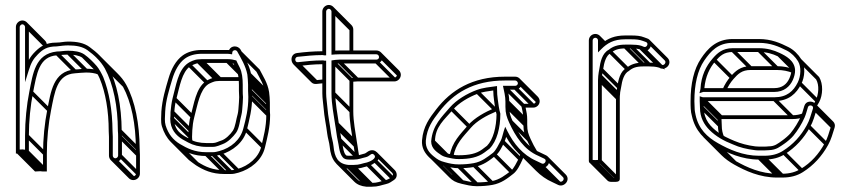

<svg xmlns="http://www.w3.org/2000/svg" viewBox="-20 -631 3344 755"><path d="M78.5 -525V-307.8L93.2 -354.8C102.3 -384.2 110.7 -399.1 129.3 -417.7C148.4 -436.8 165.3 -448.5 202 -448.5H202.3C220.4 -450.6 232.7 -452.5 248 -452.5C280.4 -452.5 304.9 -447.3 323.8 -433.8C351 -414.3 375.5 -391.1 392.5 -361.4C425.6 -299.7 443.5 -213.1 443.5 -117V-116.7C444.4 -108.3 444.5 -100.1 444.5 -93V-19C444.5 -14 439 -8.5 433.5 -8.5C428.1 -8.5 423.5 -13.7 423.5 -19V-93C423.5 -100.4 422.6 -108.8 422.5 -116.3C421.8 -197.8 409.2 -269.7 386 -327.8C380.6 -339.8 369.9 -360.1 360.7 -370.9C345.4 -388.4 330.7 -403.1 311.3 -417.2C294.5 -428.4 271.4 -431.5 248 -431.5C230.9 -431.5 220 -428.5 204 -428.5H203.7C117.8 -419 109.5 -341.7 95.2 -270C84.9 -218.7 78.5 -156.4 78.5 -97V-42.5H76.5C73.6 -42.5 71.1 -43 68.7 -43.5L57.5 -42.9V-525C57.5 -529.9 63.1 -535.5 68 -535.5C72.9 -535.5 78.5 -529.9 78.5 -525ZM68 -550.5C54.4 -550.5 42.5 -538.6 42.5 -525V-27.1L67.3 -28.5C68.2 -28.3 73.6 -27.5 76.5 -27.5H93.5V-97C93.5 -155.3 99.8 -216.9 109.9 -267C124.5 -340.4 132.8 -409 204.2 -413.5C221.7 -414.6 233.3 -416.5 248 -416.5C270 -416.5 290.7 -412.8 302.7 -404.8C320.5 -391.9 335.1 -377.4 349.3 -361.1C356.2 -353.1 366.8 -334.9 372.2 -321.9C395 -267.1 407.5 -194.4 407.5 -116V-115.7L407.5 -115.4C408.2 -107.6 408.5 -100.1 408.5 -93V-19C408.5 -5.3 419.6 6.5 433.5 6.5C447.2 6.5 459.5 -5 459.5 -19V-93C459.5 -100.8 458.6 -107 458.5 -117.3C457.7 -214.7 440.6 -303.6 405.6 -368.6C386.6 -401.7 361.7 -424.5 332.3 -446.1C310.2 -462.4 282.6 -467.5 248 -467.5C230.8 -467.5 218.8 -463.5 201.7 -463.5C161 -463.5 139.2 -448.8 118.7 -428.3C107.9 -417.5 100.6 -408.3 93.5 -395.5V-525C93.5 -538.6 81.6 -550.5 68 -550.5ZM62.7 -30.7 133.4 40 144 29.4 73.3 -41.3ZM71.2 -29.7 141.9 41 152.5 30.4 81.8 -40.3ZM80.7 -29.7 151.4 41 162 30.4 91.3 -40.3ZM80.7 -91.7 151.4 -21 162 -31.6 91.3 -102.3ZM97.2 -263.2 167.9 -192.5 178.5 -203.1 107.8 -273.8ZM198.7 -415.7 269.4 -345 280 -355.6 209.3 -426.3ZM242.7 -418.7 313.4 -348 324 -358.6 253.3 -429.3ZM301.7 -405.7 357 -350.3 367.7 -361 312.3 -416.3ZM428.2 4.3 498.9 75 509.5 64.4 438.8 -6.3ZM446.7 -13.7 517.4 57 528 46.4 457.3 -24.3ZM446.7 -87.7 517.4 -17 528 -27.6 457.3 -98.3ZM445.7 -111.7 516.4 -41 527 -51.6 456.3 -122.3ZM393.7 -359.7 464.4 -289 475 -299.6 404.3 -370.3ZM80.7 -519.7 151.4 -449 162 -459.6 91.3 -530.3ZM75.2 -532.2 145.9 -461.4C148 -459.3 149.2 -456.5 149.2 -454.3V-447.3H164.2V-454.3C164.2 -461.3 161 -467.5 156.5 -472L85.8 -542.8ZM360.6 -402.5 431.3 -331.8C443.5 -319.6 454.7 -306.2 463.2 -290.7C496.7 -229.2 514.2 -142.4 514.2 -46.3V-46L514.2 -45.7C514.9 -37.2 515.2 -29.4 515.2 -22.3V51.7C515.2 56.7 509.8 62.2 504.2 62.2C501.7 62.2 499.3 61.2 497.4 59.3L426.7 -11.4L416.1 -0.8L486.8 69.9C491.2 74.3 497.3 77.2 504.2 77.2C517.9 77.2 530.2 65.7 530.2 51.7V-22.3C530.2 -30.1 529.3 -36.3 529.2 -46.6C528.4 -144 511.6 -233.1 476.3 -297.9C466.9 -315.2 454.9 -329.3 441.9 -342.4L371.2 -413.1ZM139.4 27.2 123.7 28 55.3 -40.3 44.7 -29.7 117.8 43.4 138 42.3C138.9 42.4 144.3 43.2 147.2 43.2H164.2V-26.3C164.2 -84.6 170.5 -146.1 180.6 -196.3C195.2 -269.7 203.5 -338.2 275 -342.8C292.4 -343.9 304 -345.8 318.7 -345.8C336.4 -345.8 353.3 -343.6 365.5 -338.3L371.4 -352.1C356.2 -358.6 337.6 -360.8 318.7 -360.8C301.6 -360.8 290.7 -357.8 274.7 -357.8H274.4L274.1 -357.8C188.7 -351.2 179.7 -268.6 165.9 -199.3C155.6 -148 149.2 -85.7 149.2 -26.3V28.2H147.2C144.3 28.2 141.8 27.8 139.4 27.2Z M774 -383.5H874C884.3 -383.5 890.6 -382.7 898.7 -380.7C899.1 -379.7 900.4 -376.8 901.1 -374.9L909.3 -358.6C916.5 -344.3 919.5 -321.3 919.5 -298V-274C919.5 -265 920.5 -258.2 920.5 -248.7C920.5 -243 920.2 -235.3 919.5 -227.6L917.5 -201.6C916.9 -193.9 916 -187.8 914.8 -183C908.5 -162.2 905.8 -132.7 895.7 -117.1C886.5 -102.8 866.1 -82.8 850 -78.2C839.8 -75.4 829.4 -68.5 817 -68.5L791 -68.5C766.1 -68.5 742 -74 727.9 -83.4L705.7 -95.5C683 -109.1 664.9 -127.6 664.5 -163.7C665.1 -172.1 664.9 -179.7 665.5 -189.7C666.4 -206.6 668.6 -223.6 673.3 -241.2C686.4 -290.8 695.3 -347.9 727.8 -370.3C732.6 -373.7 752.8 -382.5 759 -382.5H759.5C764.6 -383.2 769.6 -383.5 774 -383.5ZM649.5 -164.3V-164C649.5 -122.8 671.8 -98.4 698.3 -82.5L720.1 -70.6C739.9 -59.8 764.5 -53.5 791 -53.5L817 -53.5C831.9 -53.5 846.2 -60.9 854.8 -64C877.4 -72.1 896.8 -93.6 908 -108.5C921.1 -126 923.8 -160.8 929.2 -178.9C930.8 -184.8 931.8 -191.9 932.5 -200.4L934.5 -226.4C935.1 -234.6 935.5 -242.1 935.5 -249V-249.3C934.7 -257.2 934.5 -265.4 934.5 -274V-298C934.5 -322.4 931.8 -347.2 922.7 -365.3L914.9 -381C912.3 -387.3 911.6 -388.6 909.2 -393.3C898.2 -396.4 888.1 -398.5 874 -398.5H774C769.3 -398.5 763.1 -397.8 758.6 -397.5C744.2 -396.6 726.6 -387.8 719.2 -382.7C679 -354.8 672.2 -291.9 658.8 -245.1C654.5 -227.9 652.3 -208.7 650.5 -190.3V-190C650.5 -181.5 650.4 -172.8 649.5 -164.3ZM951.3 -122.3C960.4 -161.1 971.5 -200.4 971.5 -250V-250.3L971.5 -250.6C970.8 -258.4 970.5 -266.2 970.5 -274V-298C970.5 -305.6 970.2 -312.8 969.5 -319.8L967.4 -340C959.8 -376.1 943.9 -401 930.6 -427.5L925.4 -436.9C915.1 -451.9 890.1 -453.8 880.6 -434.2C880.3 -434.3 876.6 -434.5 875 -434.5H774C743.5 -434.5 717.9 -426.9 698.7 -413.2C671 -393.3 653.5 -359.5 642.8 -323.1C631 -282.9 618 -240.7 614.5 -192.5L614.5 -192.3V-192C614.5 -172.9 611.1 -152.5 616.8 -133.8C624.3 -109.6 635.7 -88.8 652 -72.5C654.5 -70 680 -51.7 680 -51.7C709.1 -33.1 742.5 -17.5 791 -17.5H817C827.3 -17.5 835.5 -19.4 847.3 -22.8C894 -36.5 939.1 -70.5 951.3 -122.3ZM892.6 -417.3 893.5 -425.2C894.3 -432.5 904.9 -437 911.4 -430.5C911.7 -430.2 912.6 -429.1 912.6 -429.1C928.1 -401.1 946.1 -372.1 952.6 -338L954.5 -318.3C955.2 -311.8 955.5 -305.1 955.5 -298V-274C955.5 -266 956.5 -257.2 956.5 -249.7C956.5 -200.8 947 -164.6 936.8 -125.9C925.5 -81.1 888.3 -49.6 843 -37.2C834 -34.7 825.9 -32.5 817 -32.5H791C746.2 -32.5 716.1 -47.6 687.8 -64.5C660.2 -81 641.5 -104.6 631.2 -138.2C626.9 -152.1 628.5 -171.5 629.5 -191.8C631.8 -237.2 645.4 -278.7 657.2 -318.9C667.1 -352.6 683.9 -384.1 707.3 -400.8C725.1 -413.5 747.3 -419.5 774 -419.5H875C880.4 -419.5 887.5 -418.2 892.6 -417.3ZM678.7 -52.7 749.4 18 760 7.4 689.3 -63.3ZM785.7 -19.7 856.4 51 867 40.4 796.3 -30.3ZM811.7 -19.7 882.4 51 893 40.4 822.3 -30.3ZM839.7 -24.7 910.4 46 921 35.4 850.3 -35.3ZM938.7 -118.7 1009.4 -48 1020 -58.6 949.3 -129.3ZM958.7 -244.7 1029.4 -174 1040 -184.6 969.3 -255.3ZM957.7 -268.7 1028.4 -198 1039 -208.6 968.3 -279.3ZM957.7 -292.7 1028.4 -222 1039 -232.6 968.3 -303.3ZM956.7 -313.7 1027.4 -243 1038 -253.6 967.3 -324.3ZM954.7 -333.7 1025.4 -263 1036 -273.6 965.3 -344.3ZM651.7 -158.7 722.4 -88 733 -98.6 662.3 -169.3ZM652.7 -184.7 723.4 -114 734 -124.6 663.3 -195.3ZM660.7 -237.7 731.4 -167 742 -177.6 671.3 -248.3ZM718.2 -371.2 788.9 -300.5 799.5 -311.1 728.8 -381.8ZM753.7 -384.7 824.4 -314 835 -324.6 764.3 -395.3ZM768.7 -385.7 839.4 -315 850 -325.6 779.3 -396.3ZM868.7 -385.7 917.4 -337 928 -347.6 879.3 -396.3ZM844.7 -312.8H926.1V-327.8H844.7C840 -327.8 833.8 -327.1 829.3 -326.8C814.9 -325.9 797.3 -317.1 789.9 -312C749.7 -284.1 742.9 -221.2 729.5 -174.3C724.1 -158.1 723.1 -137.4 721.2 -119.6V-119.3C721.2 -110.8 720.9 -102.3 720.2 -93.9L720.2 -93.6V-93.3C720.2 -85.7 721 -78.6 722.4 -72L737.1 -75.2C735.8 -80.8 735.2 -85.2 735.2 -93C735.2 -101.4 735.7 -109 736.2 -119C737.2 -135.9 739.4 -152.9 744 -170.5C757.1 -220.1 766 -277.2 798.5 -299.6C803.3 -303 823.5 -311.8 829.7 -311.8H830.2C835.3 -312.3 840.3 -312.8 844.7 -312.8ZM1041.2 -203.3V-227.3C1041.2 -234.9 1040.9 -242.1 1040.2 -249L1038.1 -269.3C1032.4 -305.6 1013.8 -331.9 1000.9 -357.7L929.3 -429.3L918.7 -418.7L988.5 -348.8C1002.6 -321.1 1017.3 -298.6 1023.3 -267.2L1025.2 -247.5C1025.9 -241.1 1026.2 -234.4 1026.2 -227.3V-203.3C1026.2 -195.3 1026.6 -186.5 1027.2 -179C1027.1 -130.7 1016.3 -93.4 1007.4 -55C997.2 -11.1 956.2 21.9 913.7 33.5C904.7 36 896.6 38.2 887.7 38.2L861.7 38.2C816.6 38.2 786.7 24.2 758.8 6.4C749.2 0.7 740.8 -4.9 733.3 -12.4L662.6 -83.1L652 -72.5L722.7 -1.8C725.2 0.7 750.7 19 750.7 19C779.9 37.6 813.2 53.2 861.7 53.2L887.7 53.2C898 53.2 906.2 51.3 918 47.9C964.7 34.2 1009.9 0.2 1022 -51.6C1031.1 -90.4 1042.2 -129.7 1042.2 -179.3V-179.6C1041.4 -187.5 1041.2 -195.4 1041.2 -203.3Z M1251.2 -393.5H1250C1214 -393.5 1184.2 -390.1 1152.1 -386.5C1148 -386 1146 -386.9 1144.3 -388.6C1138.5 -394.5 1140.7 -406.2 1150 -407.6C1182.2 -411.1 1214.2 -414.4 1249.1 -414.5C1255.5 -412.9 1254 -413.5 1262.5 -413.4V-586C1262.5 -590.9 1268.1 -596.5 1273 -596.5C1277.9 -596.5 1283.5 -590.9 1283.5 -586V-415.8C1292.9 -416.6 1303.1 -417.5 1313 -417.5H1460C1466.2 -417.5 1470.5 -412.4 1470.5 -406C1470.5 -400.4 1465 -396.5 1460 -396.5H1314C1304.3 -396.5 1293 -394.9 1283.5 -393.3L1283.5 -264C1283.5 -221.4 1292.4 -179.3 1297.6 -142.8L1300.1 -127.8C1302.9 -111.2 1304 -97.1 1307.7 -80.4C1313 -60.7 1312.8 -31.2 1327.1 -13.4C1332.9 -5.6 1341.5 -3.5 1352 -3.5H1371C1391.6 -3.5 1403 -9.8 1417.5 -12.6C1435.4 -16.4 1440.3 -33.1 1450.9 -22.4C1465.7 -7.8 1430.2 6.1 1423.4 7.7C1401.4 12.1 1394.6 17.5 1371 17.5H1350.3C1308.8 13.6 1295.3 -13.2 1291.5 -55.7C1289.5 -75.2 1283.5 -90.8 1281.5 -107.9C1277.3 -142.5 1270.2 -172.1 1267.5 -207.6C1266.1 -225.3 1262.5 -246.8 1262.5 -264V-392.4L1255.1 -392.5C1254.9 -392.5 1252.2 -393.2 1251.2 -393.5ZM1460 -432.5H1313C1308.1 -432.5 1303.5 -432.4 1298.5 -432.1V-586C1298.5 -599.6 1286.6 -611.5 1273 -611.5C1259.4 -611.5 1247.5 -599.6 1247.5 -586V-429.5C1211.1 -429.2 1180.5 -426.6 1148.1 -422.5C1114.3 -418.2 1122.4 -367.1 1154 -371.6C1185.1 -375 1212.4 -378.3 1247.5 -378.5V-264C1247.5 -245 1251.2 -223.2 1252.5 -206.4C1255.3 -169.7 1262.6 -139.5 1266.6 -106.1C1268.9 -86.8 1274.9 -71 1276.5 -54.3C1280.9 -6.2 1300.7 27.6 1349.7 32.5H1371C1397.5 32.5 1407 26.5 1426.6 22.3C1441.1 19.2 1449.5 11.6 1458 6.4C1480.2 -7.5 1466.7 -36.3 1449 -39.8C1431.1 -43.4 1420.9 -28.9 1414.3 -27.3C1397.7 -23.2 1388 -18.5 1371 -18.5H1352C1343.5 -18.5 1342.2 -19.1 1340.3 -20.9C1328.9 -32.4 1328.8 -60 1322.3 -83.8C1318.8 -99.3 1317.8 -112.9 1314.9 -130.2L1312.4 -145.1C1307.2 -181.9 1298.5 -223.6 1298.5 -264L1298.5 -380.5C1303.1 -381.1 1309.1 -381.5 1314 -381.5H1460C1474 -381.5 1485.5 -393.8 1485.5 -407.5C1485.5 -421.4 1473.7 -432.5 1460 -432.5ZM1327.7 -12.7 1331.8 -8.5 1342.5 -19.2 1338.3 -23.3ZM1309.7 -76.7 1379.6 -6.8 1390.2 -17.4 1320.3 -87.3ZM1302.2 -123.7 1372.9 -53 1383.5 -63.6 1312.8 -134.3ZM1299.7 -138.7 1370.4 -68 1381 -78.6 1310.3 -149.3ZM1285.7 -258.7 1356.4 -188 1367 -198.6 1296.3 -269.3ZM1285.7 -381.7 1356.4 -311 1367 -321.6 1296.3 -392.3ZM1308.7 -383.7 1379.4 -313 1390 -323.6 1319.3 -394.3ZM1454.7 -383.7 1525.4 -313 1536 -323.6 1465.3 -394.3ZM1472.7 -402.2 1543.4 -331.5 1554 -342.1 1483.3 -412.8ZM1285.7 -580.7 1356.4 -510 1367 -520.6 1296.3 -591.3ZM1147.7 -373.7 1218.4 -303 1229 -313.6 1158.3 -384.3ZM1244.7 -380.7 1249.7 -375.7 1260.3 -386.3 1255.3 -391.3ZM1344.7 30.3 1415.4 101 1426 90.4 1355.3 19.7ZM1365.7 30.3 1436.4 101 1447 90.4 1376.3 19.7ZM1419.7 20.3 1490.4 91 1501 80.4 1430.3 9.7ZM1448.7 5.3 1519.4 76 1530 65.4 1459.3 -5.3ZM1450.9 -22.4 1521.7 48.3C1536.3 63 1500.9 76.8 1494.1 78.4C1472.1 82.8 1465.3 88.2 1441.7 88.2H1421C1402.6 88.2 1392 81.1 1383.3 72.4L1312.6 1.7L1302 12.3L1372.7 83C1384.5 94.8 1400 101.2 1420.4 103.2H1441.7C1468.2 103.2 1477.7 97.2 1497.3 93C1511.8 90 1520.2 82.3 1528.7 77.1C1544.4 67.2 1542.2 47.7 1532.2 37.7L1461.5 -33ZM1254.3 -319.1C1243.8 -318.1 1233.6 -317 1222.8 -315.7C1218.7 -315.3 1216.7 -316.2 1215.1 -317.9L1144.3 -388.6L1133.7 -378L1204.5 -307.3C1209.3 -302.4 1216.7 -299.9 1224.7 -300.9C1235 -302.1 1245.5 -303.2 1255.8 -304.2ZM1280.2 -593.2 1350.9 -522.4C1353 -520.3 1354.2 -517.5 1354.2 -515.3V-425H1369.2V-515.3C1369.2 -522.3 1366 -528.5 1361.5 -533L1290.8 -603.8ZM1354.2 -322.6V-193.3C1354.2 -150.7 1363.1 -108.6 1368.3 -72.1L1370.8 -57.1C1373.5 -40.8 1374.6 -27 1378.2 -10.7L1392.8 -13.8C1389.5 -29 1388.5 -42.5 1385.6 -59.5L1383.1 -74.4C1377.9 -111.2 1369.2 -152.8 1369.2 -193.3V-309.8C1373.9 -310.4 1379.9 -310.8 1384.7 -310.8H1530.7C1544.7 -310.8 1556.2 -323.1 1556.2 -336.8C1556.2 -343.7 1553.3 -349.8 1548.9 -354.2L1478.2 -424.9L1467.6 -414.3L1538.3 -343.6C1540.2 -341.7 1541.2 -339.3 1541.2 -336.8C1541.2 -331.2 1535.7 -325.8 1530.7 -325.8H1384.7C1375 -325.8 1363.7 -324.2 1354.2 -322.6Z M1854.5 -277.1C1816.6 -263 1775.9 -239.1 1749.3 -208.9C1717.9 -171.6 1680.8 -139.3 1675.5 -75.4V-75C1675.5 -46.4 1699 -32 1715.6 -20.9C1728.8 -12.1 1748.5 -10.4 1759.2 -7.7C1767.5 -6 1776.2 -5.5 1784 -5.5C1826.2 -5.5 1858.4 -12 1884.5 -31L1904.9 -46.3C1934.4 -75.8 1947.5 -129.3 1947.5 -183V-184.2C1942.6 -199 1939.3 -225.9 1937.4 -240.1C1935.5 -251.8 1934.5 -266.2 1934.5 -284V-292.6C1905.6 -288.5 1879.2 -286.3 1854.5 -277.1ZM1919.6 -275.3C1919.9 -261.5 1921.1 -248.1 1922.6 -237.9C1924.5 -224.9 1926.8 -200.5 1932.5 -181.8C1932.1 -131.4 1919.5 -82.6 1895.1 -57.7L1875.5 -43C1853.3 -26.9 1824.8 -20.5 1784 -20.5C1777 -20.5 1771.3 -20.6 1762.6 -22.3C1750.7 -24.8 1729.7 -28.8 1724.7 -32.9C1710.6 -44.2 1690.5 -50.3 1690.5 -74.6C1690.5 -132.7 1727.4 -160.4 1760.7 -199.1C1783.9 -226.1 1822.2 -249 1859.5 -262.9C1877.5 -269.7 1897.8 -272 1919.6 -275.3ZM2006 -329.5H1966C1835.8 -329.5 1752.7 -275.5 1695 -200.6C1669.6 -167.5 1644.2 -134.8 1639.5 -79.6C1637 -48.9 1651.6 -28.2 1666.8 -13C1682.3 2.5 1696.7 14.9 1725.4 21.3C1742.6 25.2 1762.5 30.5 1784 30.5C1805.7 30.5 1825.6 28.9 1845.4 25.4C1881.5 18.9 1905.4 -0.8 1927.6 -18.1C1943.6 -30.5 1954.7 -54.3 1962.7 -71.7C1966.5 -78.7 1968 -84.5 1970.2 -92.8C1996.2 -47.1 2032.4 -7 2081.9 14.8L2104.9 25.8C2136.2 39.3 2154.2 -8.8 2126.1 -20.8L2103.1 -31.8C2050.5 -54.4 2019.7 -102.6 1995.8 -155.1C1986.8 -175.1 1982.5 -186.6 1982.5 -211V-231C1982.5 -249.2 1979.7 -261.8 1976.2 -278.5H2006C2019.4 -278.5 2031.5 -289.3 2031.5 -303.5C2031.5 -317.3 2019.9 -329.5 2006 -329.5ZM1967.5 -231V-211C1967.5 -184.5 1973 -169.3 1982.2 -148.9C2007 -94.2 2041 -42.1 2096.9 -18.2L2119.9 -7.2C2132.8 -1.7 2121.9 16.8 2111.1 12.2L2088.1 1.2C2035.8 -21.9 2000.1 -65.5 1974.7 -116.3L1966.6 -132.5L1960.9 -115.4C1956.2 -101.2 1954.3 -87.7 1949.4 -78.6C1940.4 -61.9 1930 -39.4 1918.4 -29.9C1895.6 -12.8 1874.4 4.9 1842.7 10.6C1823.9 14 1805.1 15.5 1784 15.5C1764.2 15.5 1746.2 11.7 1729.1 6.8C1709.2 1.8 1700.8 -3.7 1685.7 -15.9C1668 -30.1 1652.3 -48.7 1654.5 -78.4C1659.1 -129 1681.4 -158.2 1706.9 -191.4C1762.3 -263.4 1840.4 -314.5 1966 -314.5H2006C2011.3 -314.5 2016.5 -308.8 2016.5 -303.5C2016.5 -298.3 2011.6 -293.5 2006 -293.5H1957.8C1962.1 -272.4 1967.5 -252.9 1967.5 -231ZM1983.7 -146.7 2054.4 -76 2065 -86.6 1994.3 -157.3ZM1969.7 -205.7 2040.4 -135 2051 -145.6 1980.3 -216.3ZM1969.7 -225.7 2040.4 -155 2051 -165.6 1980.3 -236.3ZM1961.7 -280.7 2032.4 -210 2043 -220.6 1972.3 -291.3ZM2000.7 -280.7 2071.4 -210 2082 -220.6 2011.3 -291.3ZM2018.7 -298.2 2089.4 -227.5 2100 -238.1 2029.3 -308.8ZM1721.7 19.3 1792.4 90 1803 79.4 1732.3 8.7ZM1778.7 28.3 1849.4 99 1860 88.4 1789.3 17.7ZM1838.7 23.3 1909.4 94 1920 83.4 1849.3 12.7ZM1917.7 -18.7 1988.4 52 1999 41.4 1928.3 -29.3ZM1950.7 -69.7 2021.4 1 2032 -9.6 1961.3 -80.3ZM2079.7 13.3 2150.4 84 2161 73.4 2090.3 2.7ZM2102.7 24.3 2173.4 95 2184 84.4 2113.3 13.7ZM1677.7 -69.7 1732.8 -14.6 1743.4 -25.2 1688.3 -80.3ZM1749.7 -198.7 1820.4 -128 1831 -138.6 1760.3 -209.3ZM1851.7 -264.7 1922.4 -194 1933 -204.6 1862.3 -275.3ZM1933.6 -208.7C1930.8 -207.9 1928 -207.1 1925.2 -206.4C1887.9 -190.6 1846.7 -168.4 1820 -138.2C1790.4 -103 1757.4 -73.4 1747.9 -17.5L1762.7 -15C1771.3 -65.6 1800.5 -92.4 1831.4 -128.4C1854.6 -155.4 1893.4 -177 1930.2 -192.2C1931.7 -192.8 1935.1 -193.6 1937.4 -194.2ZM2123.1 -5.1 2193.8 65.6C2201.6 73.4 2191 86.8 2181.8 82.9L2158.8 71.9C2136 61 2115.9 47.5 2098.4 30L2027.7 -40.7L2017.1 -30.1L2087.8 40.6C2106.4 59.2 2128.1 74.8 2152.6 85.5L2175.6 96.5C2199.1 106.6 2225.2 75.8 2204.4 55L2133.7 -15.7ZM2026.4 -26C2024.6 -19 2022.8 -12.8 2020.1 -7.9C2011.1 8.8 2000.7 31.3 1989.1 40.8C1966.3 57.9 1945.1 75.6 1913.4 81.3C1894.6 84.7 1875.8 86.2 1854.7 86.2C1834.8 86.2 1816.9 81.3 1799.4 77.4C1780.3 73.2 1771.2 65.3 1756.5 55L1686.3 -15.3L1675.7 -4.7L1746.9 66.5C1759.4 79 1771.3 86.4 1796.1 92C1813.3 96 1833.2 101.2 1854.7 101.2C1876.4 101.2 1896.4 99.6 1916.1 96.1C1952.2 89.6 1976.1 69.9 1998.3 52.6C2014.3 40.2 2025.4 16.4 2033.4 -1C2037.1 -7.8 2039.1 -15 2041 -22.2ZM2038.2 -160.3 2038.2 -140.3C2038.2 -113.8 2043.7 -98.6 2052.9 -78.2C2060.8 -60.8 2069.6 -43.8 2079.7 -27.8L2092.3 -35.9C2082.7 -51 2074.2 -67.5 2066.5 -84.4C2057.6 -104.4 2053.2 -115.9 2053.2 -140.3L2053.2 -160.3C2053.2 -178.4 2050.4 -191.1 2046.9 -207.8H2076.7C2090.1 -207.8 2102.2 -218.6 2102.2 -232.8C2102.2 -240 2099 -246.5 2094.4 -251.2L2023.6 -321.9L2013 -311.3L2083.8 -240.6C2085.9 -238.4 2087.2 -235.5 2087.2 -232.8C2087.2 -227.6 2082.3 -222.8 2076.7 -222.8H2028.5C2032.8 -201.7 2038.2 -182.2 2038.2 -160.3Z M2321 -497.5C2307.1 -497.5 2295.5 -486.3 2295.5 -472V2C2295.5 13.8 2310 13.5 2321 13.5C2329 13.5 2346.5 15.4 2346.5 2L2346.5 -315C2346.5 -321.7 2346.8 -327 2347.5 -331.5V-332C2347.5 -340.2 2350.1 -347.8 2351.4 -356.9C2355.7 -386.8 2363.6 -413.6 2382.2 -422.7C2396 -434.7 2411.1 -440.5 2438 -440.5H2462C2474.9 -440.5 2486.7 -439.6 2496.6 -436.9L2506.1 -433.1C2538.4 -419.3 2554.1 -471.6 2524.3 -480.1L2513.7 -484C2498 -490.5 2481.1 -491.5 2462 -491.5H2438C2396.9 -491.5 2370.1 -479.6 2346.5 -460.1V-472C2346.5 -486.1 2335 -497.5 2321 -497.5ZM2331.5 -472V-424.9L2344.3 -437.7C2367.3 -460.7 2392.5 -476.5 2438 -476.5H2462C2480.8 -476.5 2495.5 -475.1 2508.3 -470L2519.7 -465.9C2532.6 -461.8 2523.4 -442 2511.9 -446.9L2501.4 -451.1C2490.1 -454.5 2475.9 -455.5 2462 -455.5H2438C2409.4 -455.5 2389.3 -448.2 2373.8 -435.3C2347.6 -421.5 2340.6 -387.5 2336.6 -359C2335.6 -352.2 2333.1 -342.5 2332.5 -332.5C2332.1 -326.7 2331.5 -321.8 2331.5 -315L2331.5 -2.1C2329 -1.7 2325.6 -1.5 2321 -1.5C2316.4 -1.5 2312.6 -1.8 2310.5 -2.1V-472C2310.5 -477.9 2315.3 -482.5 2321 -482.5C2326.7 -482.5 2331.5 -477.8 2331.5 -472ZM2315.7 11.3 2386.4 82 2397 71.4 2326.3 0.7ZM2333.7 7.3 2404.4 78 2415 67.4 2344.3 -3.3ZM2333.7 -309.7 2404.4 -239 2415 -249.6 2344.3 -320.3ZM2334.7 -326.7 2405.4 -256 2416 -266.6 2345.3 -337.3ZM2338.7 -352.7 2409.4 -282 2420 -292.6 2349.3 -363.3ZM2372.7 -423.7 2443.4 -353 2454 -363.6 2383.3 -434.3ZM2432.7 -442.7 2503.4 -372 2514 -382.6 2443.3 -453.3ZM2456.7 -442.7 2527.4 -372 2538 -382.6 2467.3 -453.3ZM2333.7 -466.7 2349 -451.4 2359.6 -462 2344.3 -477.3ZM2328.4 -479.4 2353.2 -454.6 2363.8 -465.2 2339 -490ZM2523.4 -463.9 2594.1 -393.2C2601.2 -386.1 2592.3 -373.3 2583.9 -375.7L2514.3 -445.3L2503.7 -434.7L2575.4 -363C2599.3 -352.6 2625.9 -382.6 2604.7 -403.8L2534 -474.5ZM2418.2 -260.8V-261.3C2418.2 -269.5 2420.8 -277 2422.1 -286.2C2426.4 -316.4 2434.4 -342.4 2452.9 -352C2466.9 -363.9 2481.6 -369.8 2508.7 -369.8H2532.7C2545.7 -369.8 2558.6 -368.7 2567.7 -366.1L2595.5 -358.1L2504.3 -449.3L2493.7 -438.7L2548.1 -384.3C2541.2 -384.7 2538.1 -384.8 2532.7 -384.8H2508.7C2480.1 -384.8 2460 -377.5 2444.5 -364.6C2418.4 -350.8 2411.3 -316.8 2407.3 -288.3C2406.3 -281.5 2403.8 -271.8 2403.2 -261.8C2402.8 -256 2402.2 -251 2402.2 -244.3L2402.2 68.6C2399.8 69 2396.3 69.2 2391.7 69.2C2385 69.2 2380.3 68.5 2379.1 68.2L2308.9 -2L2298.3 8.6L2369 79.3C2374.4 84.7 2382.1 84.2 2391.7 84.2C2399.8 84.2 2417.2 86.1 2417.2 72.7L2417.2 -244.3C2417.2 -251 2417.5 -256.3 2418.2 -260.8Z M2734.5 -282.1C2734.5 -281.8 2734.3 -280.2 2733.7 -277.8L2730.4 -264.5L2743.4 -268.9C2744.8 -269.4 2745.4 -269.5 2745.4 -269.5H3025C3062.2 -269.5 3086.1 -290.5 3097.8 -316.8C3102.3 -326.9 3107.2 -342.7 3106.5 -355.7C3104.4 -393.1 3069.9 -411.4 3045.7 -422.8C3022.4 -433.7 2997.4 -441.5 2964 -441.5L2861 -441.5C2820.9 -441.5 2800.4 -421.8 2782.3 -400.9C2756.5 -371.1 2737.3 -333.3 2734.5 -282.1ZM2749.8 -284.5C2754.1 -329.8 2769.9 -363.6 2793.7 -391.1C2811.1 -411.3 2826.9 -426.5 2861 -426.5L2964 -426.5C2995.1 -426.5 3017.3 -419.6 3039.3 -409.2C3059.8 -399.6 3091.5 -384.8 3091.5 -355V-354.2C3093.1 -345.9 3087.6 -331 3084.2 -323.2C3074.6 -301 3056.3 -284.5 3025 -284.5ZM2985 -54.5H2965C2959.2 -54.5 2954.4 -54.8 2950 -55.4C2919.6 -59.2 2892.6 -66.6 2867.9 -76.9C2845.5 -86.3 2821.3 -97.4 2804.5 -110C2775.4 -131.8 2747.5 -158.6 2747.5 -208V-208.3C2746.6 -217.1 2746.5 -224.5 2746.5 -233.5H3025C3082 -233.5 3111.7 -263.4 3130.8 -300.7C3144.8 -328.3 3148.4 -369.4 3130.9 -397.9C3119.1 -417.2 3101 -435.4 3080.4 -445.7C3048 -461.9 3013.2 -477.5 2964 -477.5H2861C2795.8 -477.5 2761.5 -437.9 2736.8 -401.2C2708.5 -359.2 2695.5 -302 2695.5 -233C2695.5 -212.7 2695.6 -192.4 2700.7 -175.1C2713.6 -116.7 2750.2 -80.8 2795.8 -55C2840 -30 2897.2 -3.5 2965 -3.5H2985C3018.1 -3.5 3043.8 -10.7 3066.1 -24.7C3108.8 -51.5 3141.3 -87.8 3165.5 -131.3C3177.7 -153.1 3183.7 -176.5 3191.2 -199.8C3194.3 -209.5 3191.3 -218.1 3185.6 -223.8C3174.1 -235.3 3148.9 -235.3 3142.8 -214.2C3138.7 -201.8 3135.3 -186.6 3130.2 -175C3119.3 -150.6 3104.3 -126.3 3088.2 -106.7C3082.3 -99.6 3065.9 -85.2 3055.7 -78.2C3038 -65.9 3027 -55.5 3003 -55.5H3002.5C2997.4 -54.8 2991.6 -54.5 2985 -54.5ZM2731.5 -233C2731.5 -224.8 2732.5 -216.3 2732.5 -207.4C2732.5 -168.8 2749.2 -140.5 2769.8 -119.9C2794.9 -94.8 2826 -77 2862.3 -63C2888.6 -51 2916.9 -44.5 2948 -40.6C2953 -39.9 2958.8 -39.5 2965 -39.5H2985C2991.6 -39.5 2998.8 -40.4 3003.4 -40.5C3034.1 -41.4 3047.5 -55.1 3064 -65.7C3073.7 -72.1 3092.1 -87.6 3099.8 -97.2C3116.9 -117.8 3132.5 -143.4 3143.9 -169C3149.9 -182.5 3153.3 -198.3 3157.1 -209.6C3160.5 -220.9 3180.6 -217.3 3176.8 -204.2C3169 -180.8 3163.6 -157.8 3152.5 -138.7C3129.1 -95.8 3098.7 -62.9 3057.9 -37.3C3039.9 -26 3017 -18.5 2985 -18.5H2965C2901.1 -18.5 2846.5 -43.5 2803.2 -68C2760.8 -92 2727 -124 2715.3 -178.6C2713.7 -187 2711.5 -195.4 2711.5 -206V-206.3L2711.5 -206.5C2710.8 -215.7 2710.5 -224.5 2710.5 -233C2710.5 -299.4 2723.1 -354.6 2749.2 -392.8C2774.5 -429.9 2803.7 -462.5 2861 -462.5H2964C3009.9 -462.5 3041.7 -448.3 3073.6 -432.3C3091.4 -423.4 3107.9 -406.9 3118.1 -390.1C3131.5 -368.2 3129.3 -331.9 3117.2 -307.2C3100 -272.1 3073.9 -248.5 3025 -248.5H2745C2743.8 -248.5 2742.7 -248.7 2741.4 -249.1L2731.5 -252.5ZM3019.7 -235.7 3090.4 -165 3101 -175.6 3030.3 -246.3ZM3118.7 -298.7 3189.4 -228 3200 -238.6 3129.3 -309.3ZM2794.2 -56.2 2864.9 14.5 2875.5 3.9 2804.8 -66.8ZM2959.7 -5.7 3030.4 65 3041 54.4 2970.3 -16.3ZM2979.7 -5.7 3050.4 65 3061 54.4 2990.3 -16.3ZM3056.7 -25.7 3127.4 45 3138 34.4 3067.3 -36.3ZM3153.7 -129.7 3224.4 -59 3235 -69.6 3164.3 -140.3ZM3178.7 -196.7 3249.4 -126 3260 -136.6 3189.3 -207.3ZM2734.7 -202.7 2805.4 -132 2816 -142.6 2745.3 -213.3ZM2736.7 -276.7 2741.7 -271.7 2752.3 -282.3 2747.3 -287.3ZM2782.7 -390.7 2853.4 -320 2864 -330.6 2793.3 -401.3ZM2855.7 -428.7 2926.4 -358 2937 -368.6 2866.3 -439.3ZM2958.7 -428.7 3029.4 -358 3040 -368.6 2969.3 -439.3ZM3037.2 -410.7 3093.5 -354.4 3104.1 -365 3047.8 -421.3ZM3102.2 -358.2C3082.8 -365.8 3061.4 -370.8 3034.7 -370.8L2931.7 -370.8C2891.6 -370.8 2871.3 -351 2853 -330.2C2839.9 -315.3 2829.8 -298.9 2821.6 -280L2835.4 -274C2842.8 -291.2 2852.5 -306.9 2864.4 -320.4C2882 -340.4 2897.6 -355.8 2931.7 -355.8L3034.7 -355.8C3059.6 -355.8 3078.8 -351.3 3096.7 -344.3ZM2733.7 -227.7 2802.2 -159.2C2802.3 -150.2 2803.2 -144.7 2803.2 -136.7C2803.2 -119 2807.1 -101.8 2813.2 -87.9L2826.9 -94C2821.5 -106.2 2818.2 -120.3 2818.2 -137.3V-137.6L2818.2 -137.9C2817.5 -146.3 2817.2 -154.5 2817.2 -162.3V-165.4L2744.3 -238.3ZM3175 -213.2 3245.7 -142.5C3247.6 -140.6 3249 -137.8 3247.5 -133.5C3239.9 -110 3234.3 -87.1 3223.2 -68C3200.3 -26 3169.4 9 3128.6 33.4C3110.4 44.3 3087.7 52.2 3055.7 52.2H3035.7C2971.9 52.2 2917.3 27.2 2873.9 2.7C2856.4 -7.2 2840.4 -18.5 2827 -32L2756.2 -102.7L2745.6 -92.1L2816.3 -21.4C2831 -6.7 2848.2 5.4 2866.5 15.8C2910.7 40.7 2967.9 67.2 3035.7 67.2H3055.7C3088.8 67.2 3114.5 60 3136.8 46C3179.5 19.2 3212 -17.1 3236.2 -60.6C3248.4 -82.4 3254.4 -105.8 3261.9 -129.1C3265 -138.8 3262 -147.4 3256.3 -153.1L3185.6 -223.8ZM3119.2 -388.7 3189.3 -318.6C3202.4 -295.5 3198.9 -261.1 3188 -236.5C3184.7 -229.2 3181.4 -225 3177.5 -219.5L3189.7 -210.9C3194 -216.9 3197.8 -223.2 3201.3 -229.7C3215.7 -257 3217.8 -300.8 3201.1 -328L3129.8 -399.3ZM3136.7 -185.3C3125.3 -180.6 3111.9 -177.8 3095.7 -177.8H2818.8L2750.3 -246.3L2739.7 -235.7L2812.6 -162.8H3095.7C3113.7 -162.8 3129.1 -165.9 3142.5 -171.5Z"/></svg>

Font: CiSf OpenHand
Style: Gls
Weight: 400
Foundry: Cannot Into Space Fonts
Version: Version 0.7892